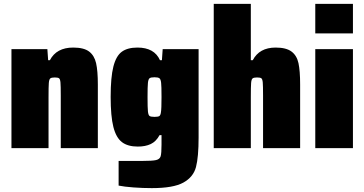

<svg xmlns="http://www.w3.org/2000/svg" viewBox="-20 -763 1877 989"><path d="M39 -510H224L228 -453H237Q271 -518 357 -518Q412 -518 439 -497.5Q466 -477 475 -437.5Q484 -398 484 -328V0H293V-271Q293 -321 291.5 -338Q290 -355 284.5 -359.5Q279 -364 262 -364Q245 -364 239 -359Q233 -354 231.5 -335.5Q230 -317 230 -263V0H39Z M591 193V66H711Q765 66 784 61.5Q803 57 807.5 42Q812 27 812 -18V-67H802Q784 -34 756.5 -21Q729 -8 690 -8Q638 -8 608 -31Q578 -54 564 -109Q550 -164 550 -264Q550 -365 564 -420Q578 -475 607.5 -496.5Q637 -518 688 -518Q775 -518 804 -453H814L818 -510H1003V-55Q1003 46 989.5 97.5Q976 149 924.5 177.5Q873 206 762 206Q716 206 668 202.5Q620 199 591 193ZM809 -185Q812 -201 812 -263Q812 -321 810 -336Q808 -355 801 -360Q794 -365 776 -365Q757 -365 750.5 -360Q744 -355 742 -336.5Q740 -318 740 -263Q740 -208 742 -189Q744 -170 750.5 -165.5Q757 -161 776 -161Q794 -161 800.5 -165Q807 -169 809 -185Z M1081 -743H1272V-453H1282Q1316 -518 1400 -518Q1454 -518 1481.5 -497.5Q1509 -477 1517.5 -437.5Q1526 -398 1526 -328V0H1335V-271Q1335 -321 1333.5 -338Q1332 -355 1326.5 -359.5Q1321 -364 1304 -364Q1287 -364 1281 -359Q1275 -354 1273.5 -335.5Q1272 -317 1272 -263V0H1081Z M1604 -591V-743H1798V-591ZM1604 0V-510H1798V0Z"/></svg>

Font: Saira Semi Condensed Black
Style: Regular
Weight: 900
Width: 4
Designer: Hector Gatti with collaboration of the Omnibus-Type team
Foundry: Omnibus-Type
Version: Version 1.001; ttfautohint (v1.8)